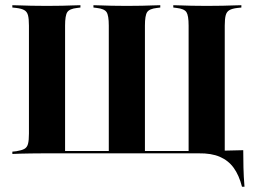

<svg xmlns="http://www.w3.org/2000/svg" viewBox="-20 -591 983 737"><path d="M149.2 -2.4Q123.4 -2.4 100 -2Q76.6 -1.6 58.5 -1.2Q40.3 -0.8 27.4 0V-8.9L42.7 -10.5Q62.9 -13.7 73.4 -19.4Q83.9 -25 87.5 -38.7Q91.1 -52.4 91.1 -78.2V-492.7Q91.1 -518.5 87.5 -532.3Q83.9 -546 73.4 -552Q62.9 -558.1 42.7 -560.5L27.4 -562.1V-571Q40.3 -571 58.5 -570.2Q76.6 -569.4 100 -569Q123.4 -568.5 149.2 -568.5H159.7H171Q197.6 -568.5 219.4 -569Q241.1 -569.4 258.9 -570.2Q276.6 -571 288.7 -571V-562.1L275.8 -560.5Q246.8 -557.3 238.3 -544.4Q229.8 -531.5 229.8 -492.7V-10.5L228.2 -11.3H705.6L704 -10.5V-492.7Q704 -531.5 695.6 -544.4Q687.1 -557.3 658.1 -560.5L645.2 -562.1V-571Q657.3 -571 675 -570.2Q692.7 -569.4 714.9 -569Q737.1 -568.5 762.9 -568.5H773.4H784.7Q811.3 -568.5 834.3 -569Q857.3 -569.4 875.8 -570.2Q894.4 -571 906.5 -571V-562.1L891.1 -560.5Q871 -558.1 860.5 -552Q850 -546 846.4 -532.3Q842.7 -518.5 842.7 -492.7V-2.4H160.5ZM397.6 -3.2V-492.7Q397.6 -531.5 389.1 -544.4Q380.6 -557.3 351.6 -560.5L338.7 -562.1V-571Q350.8 -571 368.5 -570.2Q386.3 -569.4 408.5 -569Q430.6 -568.5 455.6 -568.5H466.1H478.2Q504 -568.5 525.8 -569Q547.6 -569.4 565.7 -570.2Q583.9 -571 595.2 -571V-562.1L582.3 -560.5Q553.2 -557.3 544.8 -544.4Q536.3 -531.5 536.3 -492.7V-3.2ZM691.1 -2.4 701.6 -11.3H744.4Q804.8 -12.1 845.6 -12.9Q886.3 -13.7 913.7 -14.5Q913.7 16.9 914.5 52Q915.3 87.1 918.5 125.8H908.9Q897.6 81.5 877 53.2Q856.5 25 823.8 10.9Q791.1 -3.2 742.7 -2.4Z"/></svg>

Font: Playfair 144pt SemiCondensed ExtraBold
Style: Regular
Weight: 800
Width: 4
Designer: Claus Eggers Sørensen
Foundry: Claus Eggers Sørensen
Version: Version 2.203